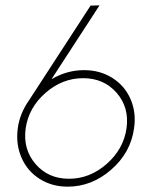

<svg xmlns="http://www.w3.org/2000/svg" viewBox="-20 -681 574 712"><path d="M477.1 -205.1Q464.8 -115.2 392.6 -52Q320.3 11.2 231 11.2Q172.4 11.2 127 -17.6Q81.5 -46.4 59.8 -96.2Q38.1 -146 45.9 -205.1Q53.2 -260.7 88.9 -311L315.9 -660.2L349.1 -661.1L170.9 -387.2Q228 -420.9 292 -420.9Q350.6 -420.9 396.5 -392.1Q442.4 -363.3 464.1 -313.5Q485.8 -263.7 477.1 -205.1ZM75.2 -205.1Q64.5 -127.9 111.6 -73Q158.7 -18.1 235.8 -18.1Q313 -18.1 375.5 -73Q438 -127.9 449.2 -205.1Q460 -282.2 412.6 -336.7Q365.2 -391.1 288.1 -391.1Q211.4 -391.1 148.9 -336.7Q86.4 -282.2 75.2 -205.1Z"/></svg>

Font: Human Sans ExtraLight
Style: Italic
Weight: 200
Italic angle: -8°
Designer: Tim Radville
Foundry: Continuum
Version: Version 1.000;FEAKit 1.0